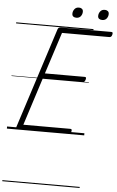

<svg xmlns="http://www.w3.org/2000/svg" viewBox="-94 -1259 1107 1818"><g transform="rotate(5 459.5 -350.5)"><path d="M111 0Q97 0 90.5 -5.5Q84 -11 88 -23L396 -979Q399 -988 406 -993Q413 -998 428 -998H905Q916 -998 918 -991.5Q920 -985 917 -973Q914 -960 907.5 -954Q901 -948 891 -948H441L313 -552H691Q702 -552 704 -546Q706 -540 703 -528Q699 -514 692.5 -508Q686 -502 677 -502H297L152 -50H598Q609 -50 611.5 -44Q614 -38 611 -25Q607 -12 600.5 -6Q594 0 584 0ZM563 -1103Q545 -1103 534 -1111.5Q523 -1120 523 -1138Q523 -1162 538 -1181.5Q553 -1201 580 -1201Q598 -1201 609 -1192Q620 -1183 620 -1165Q620 -1141 605.5 -1122Q591 -1103 563 -1103ZM809 -1103Q791 -1103 779.5 -1111.5Q768 -1120 768 -1138Q768 -1162 783 -1181.5Q798 -1201 826 -1201Q843 -1201 854.5 -1192Q866 -1183 866 -1165Q866 -1141 851.5 -1122Q837 -1103 809 -1103ZM0 490H735V500H0ZM0 -20H735V0H0ZM0 -505H735V-500H0ZM0 -1010H735V-1000H0Z"/></g></svg>

Font: Playwrite AU TAS Guides
Style: Regular
Weight: 400
Designer: Veronika Burian, José Scaglione
Foundry: TypeTogether
Version: Version 1.003